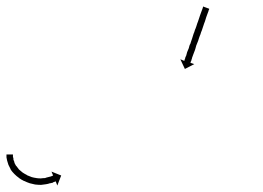

<svg xmlns="http://www.w3.org/2000/svg" viewBox="-34 -554 811 593"><path d="M6 -75Q6 -75 6 -75Q6 -75 6 -75Q6 -75 6 -75Q6 -75 6 -75Q6 -73 6 -70Q6 -70 6 -70Q6 -70 6 -70Q6 -70 6 -70Q6 -70 6 -70Q7 -66 8 -62Q8 -62 8 -62Q8 -62 8 -62Q8 -62 7.5 -62Q7 -62 7 -62Q9 -57 11 -52Q11 -52 11 -52Q11 -52 11 -52Q10 -52 10 -52Q10 -52 10 -52Q13 -47 16 -41Q16 -41 16 -41Q16 -41 16 -41Q16 -41 16 -41.5Q16 -42 16 -42Q20 -36 25 -30Q25 -30 25 -30Q25 -30 25 -31Q25 -31 24.5 -31Q24 -31 24 -31Q30 -26 36 -21Q36 -21 36 -21Q36 -21 36 -21Q36 -21 36 -21Q36 -21 36 -21Q42 -17 50 -13Q50 -13 49.5 -13Q49 -13 49 -13Q49 -13 49 -13Q49 -13 49 -13Q57 -10 64 -7Q64 -7 64 -7Q64 -7 64 -7Q64 -7 64 -7Q64 -7 64 -7Q71 -5 79 -4Q79 -4 79 -4Q79 -4 79 -4Q78 -4 78 -4Q78 -4 78 -4Q85 -3 92 -3Q92 -3 92 -3Q92 -3 92 -3Q92 -3 92 -3Q92 -3 92 -3Q99 -4 105 -4Q105 -4 105 -4Q105 -4 105 -4Q105 -4 105 -4Q105 -4 105 -4Q110 -6 115 -7Q115 -7 115 -7Q115 -7 115 -7Q115 -7 115 -7Q115 -7 115 -7Q120 -8 123 -9Q123 -9 123 -9Q123 -9 123 -9Q123 -9 123 -9Q123 -9 123 -9Q126 -10 128 -11Q128 -11 128 -11Q128 -11 128 -11Q128 -11 128 -11Q128 -11 128 -11Q129 -12 130 -12L125 -24L155 -12L143 19L138 6Q137 7 136 7Q136 7 136 7Q136 7 136 7Q136 7 136 7Q136 7 136 7Q133 8 130 9Q130 9 130 9Q130 9 130 9Q130 9 130 9.5Q130 10 130 10Q126 11 121 12Q121 12 121 12Q121 12 121 12Q121 12 120.5 12Q120 12 120 12Q115 14 108 15Q108 15 108 15Q108 15 108 15Q108 15 108 15Q108 15 108 15Q101 16 93 17Q93 17 93 17Q93 17 93 17Q93 17 93 17Q93 17 93 17Q84 17 76 16Q76 16 76 16Q76 16 75 16Q75 16 75 16Q75 16 75 16Q67 14 58 12Q58 12 58 12Q58 12 58 12Q58 12 58 12Q58 12 58 12Q49 9 41 5Q41 5 41 5Q41 5 41 5Q41 5 40.5 5Q40 5 40 5Q32 1 25 -4Q25 -4 25 -4.5Q25 -5 24 -5Q24 -5 24 -5Q24 -5 24 -5Q17 -10 11 -16Q11 -16 10.5 -16.5Q10 -17 10 -17Q10 -17 10 -17Q10 -17 10 -17Q4 -23 -1 -30Q-1 -30 -1 -30Q-1 -30 -1 -30Q-1 -31 -1 -31Q-1 -31 -1 -31Q-5 -38 -8 -45Q-8 -45 -8 -45Q-8 -45 -8 -45Q-8 -45 -8 -45Q-8 -45 -8 -45Q-10 -52 -12 -58Q-12 -58 -12 -58Q-12 -58 -12 -58Q-12 -58 -12 -58Q-12 -58 -12 -58Q-13 -63 -14 -68Q-14 -68 -14 -68Q-14 -68 -14 -68Q-14 -68 -14 -68Q-14 -68 -14 -68Q-14 -72 -14 -75Q-14 -75 -14 -75Q-14 -75 -14 -75Q-14 -75 -14 -75Q-14 -75 -14 -75Q-14 -76 -14 -77H6Q6 -76 6 -75ZM612 -525Q611 -524 610.5 -522.5Q610 -521 610 -520Q609 -518 608.5 -516Q608 -514 607 -512Q606 -509 605 -506.5Q604 -504 603 -501Q601 -496 599 -488Q598 -485 596.5 -481.5Q595 -478 594 -474Q593 -470 591.5 -466.5Q590 -463 589 -459Q587 -455 586 -451Q585 -447 583 -443Q582 -440 580.5 -436Q579 -432 578 -428Q576 -424 575 -420.5Q574 -417 572 -413Q571 -409 570 -405.5Q569 -402 568 -399Q566 -394 563 -386Q562 -383 561 -380.5Q560 -378 559 -375Q559 -373 558 -371Q557 -369 557 -367Q556 -366 555.5 -364.5Q555 -363 555 -362Q554 -361 554 -360L566 -356L537 -341L523 -371L535 -366Q535 -367 536 -368Q536 -370 538 -374Q538 -376 539 -378Q540 -380 541 -382Q542 -385 544 -393Q545 -396 546.5 -399Q548 -402 549 -405Q550 -409 551 -412.5Q552 -416 554 -419Q555 -423 556.5 -427Q558 -431 559 -434Q560 -438 561.5 -442Q563 -446 564 -450Q566 -454 567 -458Q568 -462 570 -466Q571 -469 572.5 -473Q574 -477 575 -481Q576 -484 577.5 -487.5Q579 -491 580 -495Q581 -498 582 -501Q583 -504 584 -507Q586 -512 588 -518Q589 -520 589.5 -522Q590 -524 591 -526Q591 -527 593 -532Q593 -532 593 -534L612 -527Q612 -526 612 -525Z"/></svg>

Font: FRB American Cursive Just Arrows Thin
Style: Italic
Weight: 100
Italic angle: -25°
Version: Version 2.0;Modular Font Editor K font №1